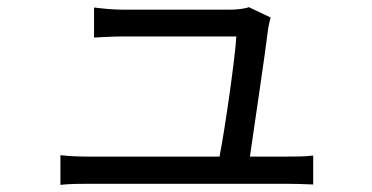

<svg xmlns="http://www.w3.org/2000/svg" viewBox="-20 -525 1040 537"><path d="M777 -87H679C692 -179 722 -377 730 -445C731 -453 734 -465 737 -476L676 -505C667 -501 642 -498 626 -498H322C297 -498 267 -501 243 -504V-420C268 -421 294 -423 323 -423H641C638 -367 610 -169 594 -87H232C201 -87 173 -88 149 -91V-8C178 -11 201 -11 232 -11H780C801 -11 837 -10 856 -9V-90C835 -87 800 -87 777 -87Z"/></svg>

Font: Spoqa Han Sans Neo
Style: Regular
Weight: 400
Designer: [Spoqa Han Sans Neo] Dong-huui Kim ___ Younghwa Kang ___ Yujin Lee ___ [Noto Sans] Ryoko NISHIZUKA ____ (kana & ideograp
Foundry: Spoqa (http://www.spoqa-han-sans.com)
Version: Version 1.100;hotconv 1.0.109;makeotfexe 2.5.65596